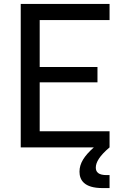

<svg xmlns="http://www.w3.org/2000/svg" viewBox="-20 -750 660 977"><path d="M85.5 0H457.5C408.5 43.5 384.5 81 384.5 123.5C384.5 165.5 407.5 207 501.5 207H537.5V141H523C481.5 141 467.5 126 467.5 103C467.5 76.5 485.5 44 537.5 0V-82H182V-331H476V-409H182V-648H537.5V-730H85.5Z"/></svg>

Font: Monaspace Neon
Style: Regular
Weight: 400
Designer: Riley Cran & the Lettermatic Team
Foundry: Lettermatic
Version: Version 1.200 (Monaspace Neon)